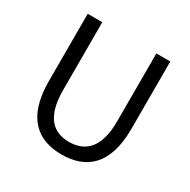

<svg xmlns="http://www.w3.org/2000/svg" viewBox="-166 -891 1052 1061"><g transform="rotate(30 360.5 -360.0)"><path d="M360 13C510 13 624 -67 624 -303V-733H535V-300C535 -123 458 -68 360 -68C265 -68 190 -123 190 -300V-733H97V-303C97 -67 211 13 360 13Z"/></g></svg>

Font: Source Han Sans CN Regular
Style: Regular
Weight: 400
Designer: Ryoko NISHIZUKA (kana & ideographs); Paul D. Hunt (Latin, Greek & Cyrillic); Wenlong ZHANG (bopomofo); Sandoll Communica
Foundry: Adobe Systems Incorporated
Version: Version 1.004;PS 1.004;hotconv 1.0.82;makeotf.lib2.5.63406